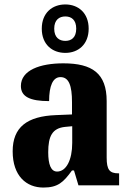

<svg xmlns="http://www.w3.org/2000/svg" viewBox="-20 -834 581 864"><path d="M274 -596C332 -596 379 -634 379 -705C379 -776 332 -814 274 -814C215 -814 168 -776 168 -705C168 -634 215 -596 274 -596ZM274 -650C247 -650 224 -665 224 -705C224 -745 247 -760 274 -760C301 -760 323 -745 323 -705C323 -665 301 -650 274 -650ZM175 10C240 10 265 -13 304 -67H313L333 0H516V-54H513C473 -54 460 -70 460 -125V-379C460 -504 395 -549 265 -549C160 -549 74 -518 74 -447C74 -399 115 -379 201 -379C201 -448 218 -487 252 -487C290 -487 304 -449 304 -374V-319L232 -316C102 -311 37 -262 37 -153C37 -42 99 10 175 10ZM237 -62C209 -62 197 -94 197 -149C197 -221 215 -257 273 -263L305 -266V-191C305 -114 278 -62 237 -62Z"/></svg>

Font: Noto Serif Sinhala Condensed ExtraBold
Style: Regular
Weight: 800
Width: 3
Designer: Jelle Bosma - Monotype Design Team
Foundry: Monotype Imaging Inc.
Version: Version 2.007